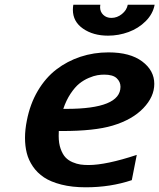

<svg xmlns="http://www.w3.org/2000/svg" viewBox="-20 -775 675 813"><path d="M634.8 -754.9Q627.4 -715.8 596.9 -685.3Q566.4 -654.8 524.4 -639.4Q482.4 -624 437.5 -624Q374.5 -624 331.5 -653.8Q288.6 -683.6 288.6 -733.4Q288.6 -745.1 290.5 -754.9H404.8Q403.8 -748 403.8 -744.6Q403.8 -725.1 417.2 -712.2Q430.7 -699.2 451.7 -699.2Q476.1 -699.2 496.3 -715.6Q516.6 -731.9 521 -754.9ZM439.5 -553.2Q530.8 -553.2 582 -514.9Q633.3 -476.6 633.3 -419.9Q633.3 -365.2 586.7 -316.7Q540 -268.1 457 -243.2Q380.4 -220.2 242.7 -220.2H229Q228.5 -212.9 228.5 -199.2Q228.5 -168 236.8 -144.8Q245.1 -121.6 257.3 -108.6Q269.5 -95.7 287.4 -88.1Q305.2 -80.6 320.8 -78.4Q336.4 -76.2 355 -76.2Q429.2 -76.2 559.1 -119.1L538.1 -12.2Q447.8 18.1 343.3 18.1Q285.2 18.1 240 6.6Q194.8 -4.9 166.3 -23.9Q137.7 -43 119.1 -70.3Q100.6 -97.7 93.3 -127.2Q85.9 -156.7 85.9 -191.4Q85.9 -226.1 93.8 -265.1Q107.4 -335 140.1 -390.4Q172.9 -445.8 218.8 -481Q264.6 -516.1 320.8 -534.7Q377 -553.2 439.5 -553.2ZM261.2 -314Q490.2 -314 490.2 -407.7Q490.2 -428.7 474.1 -443.8Q458 -459 421.4 -459Q407.2 -459 392.3 -456.5Q377.4 -454.1 356 -445.1Q334.5 -436 315.9 -421.1Q297.4 -406.2 278.8 -378.4Q260.3 -350.6 248 -314Z"/></svg>

Font: Aurulent Sans
Style: BoldItalic
Weight: 700
Italic angle: -11°
Version: Version 2007.05.04